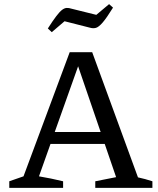

<svg xmlns="http://www.w3.org/2000/svg" viewBox="-20 -911 766 931"><path d="M649 -51Q667 -47 684 -42.5Q701 -38 719 -32V0H442V-32L543 -52L347 -624H371L169 -56Q199 -51 228 -45Q257 -39 286 -32V0H25V-32L94 -56L318 -658H427ZM196 -213V-271H540V-213ZM231 -755 212 -773Q237 -812 253.5 -833.5Q270 -855 281.5 -863.5Q293 -872 303.5 -872.5Q314 -873 326 -869L447 -839L509 -891L528 -874Q497 -824 478 -802Q459 -780 445.5 -776Q432 -772 415 -777L293 -808Z"/></svg>

Font: Piazzolla Thin Medium
Style: Regular
Weight: 500
Version: Version 2.005